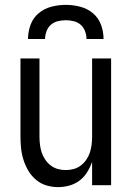

<svg xmlns="http://www.w3.org/2000/svg" viewBox="-20 -760 540 788"><path d="M219 8Q194 8 170.5 1Q147 -6 128 -22Q109 -38 96.5 -59Q84 -80 76.5 -103.5Q69 -127 66.5 -151.5Q64 -176 64 -200V-520H142V-200Q142 -183 144 -166.5Q146 -150 151 -134.5Q156 -119 165.5 -105Q175 -91 188 -81Q201 -71 217 -66.5Q233 -62 250 -62Q267 -62 283 -66.5Q299 -71 312 -81Q325 -91 334.5 -105Q344 -119 349 -134.5Q354 -150 356 -166.5Q358 -183 358 -200V-520H436V0H358V-95Q350 -73 337.5 -53Q325 -33 306.5 -19Q288 -5 265 1.5Q242 8 219 8ZM95 -600Q95 -630 105.5 -658.5Q116 -687 139 -706Q162 -725 191 -732.5Q220 -740 250 -740Q280 -740 309 -732.5Q338 -725 361 -706Q384 -687 394.5 -658.5Q405 -630 405 -600H335Q335 -616 329 -632Q323 -648 311 -658.5Q299 -669 282.5 -673Q266 -677 250 -677Q234 -677 217.5 -673Q201 -669 189 -658.5Q177 -648 171 -632Q165 -616 165 -600Z"/></svg>

Font: Iosevka
Style: Regular
Weight: 400
Monospace: yes
Designer: Belleve Invis
Foundry: Belleve Invis
Version: Version 33.2.3; ttfautohint (v1.8.4)